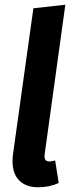

<svg xmlns="http://www.w3.org/2000/svg" viewBox="-20 -776 305 811"><path d="M169 -127 168 -116Q168 -94 188 -94Q195 -94 213 -98L228 -3Q189 15 141 15Q90 15 61.5 -13.5Q33 -42 33 -94Q33 -114 35 -125L121 -741L256 -756Z"/></svg>

Font: Fira Sans Condensed SemiBold
Style: Italic
Weight: 600
Width: 3
Italic angle: -8°
Designer: bBox Type GmbH & Carrois Corporate GbR & Edenspiekermann AG
Foundry: bBox Type GmbH & Carrois Corporate GbR & Edenspiekermann AG
Version: Version 4.301